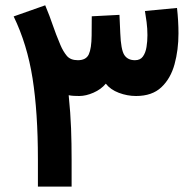

<svg xmlns="http://www.w3.org/2000/svg" viewBox="-20 -687 719 707"><path d="M481 -333.5Q448.7 -333.5 417.7 -345.2Q386.7 -356.9 369.6 -378.9Q352.1 -357.9 324.2 -345.7Q296.4 -333.5 272 -333.5Q263.2 -333.5 252.4 -334Q241.7 -334.5 232.9 -336.4Q239.7 -269 241.7 -214.1Q243.7 -159.2 243.7 -99.6V0H119.6V-101.1Q119.6 -272.9 99.9 -398.4Q80.1 -523.9 30.3 -626.5L146.5 -667.5Q163.6 -626.5 174.3 -594.5Q185.1 -562.5 202.6 -521Q212.4 -498 225.8 -481.7Q239.3 -465.3 266.6 -465.3Q296.9 -465.3 306.9 -486.8Q316.9 -508.3 317.4 -555.7L317.9 -627L419.9 -632.3L422.9 -564.9Q425.3 -503.9 437.7 -484.6Q450.2 -465.3 477.1 -465.3Q496.6 -465.3 506.3 -479Q516.1 -492.7 519.5 -513.9Q522.9 -535.2 522.9 -557.6Q522.9 -581.5 519.8 -605.7Q516.6 -629.9 513.7 -646.5L631.8 -657.7Q637.2 -609.4 637.2 -564Q637.2 -503.4 622.8 -450.7Q608.4 -397.9 574.2 -365.7Q540 -333.5 481 -333.5Z"/></svg>

Font: Vazirmatn UI FD
Style: Bold
Weight: 700
Designer: Saber Rastikerdar
Foundry: Saber Rastikerdar
Version: Version 33.003